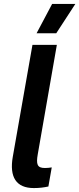

<svg xmlns="http://www.w3.org/2000/svg" viewBox="-20 -948 403 976"><path d="M152 8C180 8 203 5 226 0L243 -97C231 -95 219 -94 208 -94C169 -94 163 -113 172 -164L269 -720H145L45 -151C27 -48 62 8 152 8ZM363 -928H245L166 -779H266Z"/></svg>

Font: Fixel Display SemiBold
Style: Italic
Weight: 600
Italic angle: -10°
Designer: AlfaBravo + MacPaw
Foundry: Kyrylo Tkachov, Marchela Mozhyna, Serhii Makarenko, Maria Weinstein, Zakhar Kryvoshyya
Version: Version 1.210;Glyphs 3.2 (3217)